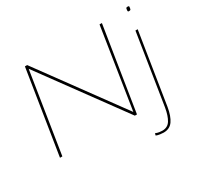

<svg xmlns="http://www.w3.org/2000/svg" viewBox="-187 -947 1462 1404"><g transform="rotate(-30 544.0 -245.0)"><path d="M65 0 177 -707H196L697 -22L803 -700H823L711 7H693L192 -678L85 0ZM1046 -710Q1057 -710 1057 -703Q1055 -683 1052 -679.5Q1049 -676 1038 -676Q1029 -676 1029 -684Q1030 -703 1033 -706.5Q1036 -710 1046 -710ZM1027 -530 932 71Q920 143 893 181.5Q866 220 814 220Q804 220 784.5 217.5Q765 215 752 209L756 192Q774 199 788 201Q802 203 813 203Q858 203 880.5 167Q903 131 914 66L1008 -530Z"/></g></svg>

Font: Georama Extended Thin
Style: Italic
Weight: 100
Width: 7
Italic angle: -9°
Designer: Jean-Baptiste Levee
Foundry: Production Type
Version: Version 1.000